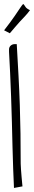

<svg xmlns="http://www.w3.org/2000/svg" viewBox="-31 -931 168 949"><path d="M13.7 -686.5Q13.7 -698.2 22 -705.6Q30.3 -712.9 42 -712.9Q43 -712.9 46.9 -712.9Q50.8 -712.9 51.8 -712.9Q56.6 -630.9 60.5 -557.1Q64.5 -483.4 66.9 -412.1Q69.3 -340.8 70.3 -270Q71.3 -199.2 71.3 -122.1Q71.3 -111.3 72.8 -92.8Q74.2 -74.2 75.7 -56.6Q77.1 -39.1 78.6 -24.9Q80.1 -10.7 80.1 -9.8L38.1 -2Q36.1 -42 34.2 -94.2Q32.2 -146.5 30.8 -205.6Q29.3 -264.6 27.8 -327.6Q26.4 -390.6 23.9 -452.1Q21.5 -513.7 19 -570.8Q16.6 -627.9 13.7 -674.8ZM117.2 -880.9Q104.5 -863.3 91.8 -850.1Q79.1 -836.9 66.9 -823.7Q54.7 -810.5 43 -796.4Q31.2 -782.2 17.6 -766.6L-10.7 -781.2Q23.4 -825.2 42 -852.5Q60.5 -879.9 69.8 -893.6Q79.1 -907.2 82 -909.7Q85 -912.1 87.4 -908.2Q89.8 -904.3 95.7 -896Q101.6 -887.7 117.2 -880.9Z"/></svg>

Font: Annie Use Your Telescope
Style: Regular
Weight: 400
Designer: Kimberly Geswein
Foundry: Kimberly Geswein
Version: Version 1.002 2001